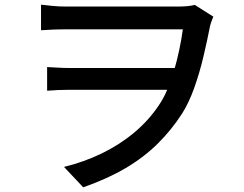

<svg xmlns="http://www.w3.org/2000/svg" viewBox="-20 -749 1040 819"><path d="M155 -729Q173 -727 202 -724Q231 -721 263 -721Q280 -721 317 -721Q354 -721 403 -721Q452 -721 505 -721Q558 -721 605.5 -721Q653 -721 688 -721Q723 -721 737 -721Q757 -721 776 -722.5Q795 -724 811 -728L890 -678Q887 -670 883 -660Q879 -650 876 -638Q864 -576 847.5 -506.5Q831 -437 808.5 -374Q786 -311 757 -265Q712 -195 653 -136.5Q594 -78 516 -32Q438 14 335 50L253 -37Q339 -58 415 -95Q491 -132 552.5 -183.5Q614 -235 657 -299Q677 -328 693.5 -366.5Q710 -405 722.5 -448Q735 -491 744.5 -535.5Q754 -580 760 -624Q745 -624 707.5 -624Q670 -624 619.5 -624Q569 -624 514 -624Q459 -624 408 -624Q357 -624 318.5 -624Q280 -624 263 -624Q238 -624 210 -623Q182 -622 155 -620ZM754 -366Q736 -366 698.5 -366Q661 -366 613 -366Q565 -366 514 -366Q463 -366 416 -366Q369 -366 332 -366Q295 -366 277 -366Q251 -366 228.5 -365Q206 -364 181 -362V-463Q202 -462 226 -460.5Q250 -459 274 -459Q292 -459 330 -459Q368 -459 417.5 -459Q467 -459 519.5 -459Q572 -459 620.5 -459Q669 -459 706.5 -459Q744 -459 761 -459Z"/></svg>

Font: Noto Sans KR Medium
Style: Regular
Weight: 500
Designer: Ryoko NISHIZUKA  (kana, bopomofo & ideographs); Paul D. Hunt (Latin, Greek & Cyrillic); Sandoll Communications , Soo-you
Foundry: Adobe
Version: Version 2.004-H2;hotconv 1.0.118;makeotfexe 2.5.65603